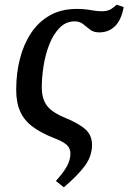

<svg xmlns="http://www.w3.org/2000/svg" viewBox="-20 -585 547 818"><path d="M252 213 218 186Q249 152 264.5 124.5Q280 97 280 69Q280 47 264.5 32.5Q249 18 212 4Q156 -18 120 -44.5Q84 -71 66.5 -109Q49 -147 49 -203Q49 -273 65 -335Q81 -397 112.5 -444.5Q144 -492 192.5 -519.5Q241 -547 307 -547Q339 -547 366.5 -542Q394 -537 412 -537Q439 -537 453.5 -546.5Q468 -556 477 -565L507 -555Q497 -500 470 -473.5Q443 -447 403 -447Q379 -447 364 -458.5Q349 -470 334.5 -482Q320 -494 298 -494Q261 -494 234 -466.5Q207 -439 190 -395.5Q173 -352 165.5 -303.5Q158 -255 158 -213Q158 -165 179.5 -135.5Q201 -106 258 -83Q318 -58 345 -33Q372 -8 372 32Q372 80 342 121Q312 162 252 213Z"/></svg>

Font: Noto Serif SemiCondensed Medium
Style: Italic
Weight: 500
Width: 4
Italic angle: -12°
Designer: Monotype Design Team
Foundry: Monotype Imaging Inc.
Version: Version 2.013